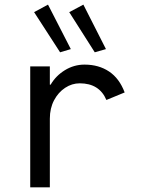

<svg xmlns="http://www.w3.org/2000/svg" viewBox="-20 -802 602 822"><path d="M109.4 0V-517.6H193.4V-439.5H196.8Q218.8 -477.5 257.8 -501.5Q296.9 -525.4 341.8 -525.4Q402.8 -525.4 447 -495.8Q491.2 -466.3 513.7 -406.2L435.5 -374Q405.3 -445.3 321.3 -445.3Q288.1 -445.3 258.8 -426Q229.5 -406.7 211.4 -372.6Q193.4 -338.4 193.4 -293.9V0ZM385.7 -578.1 276.4 -750 336.9 -782.2 433.6 -591.8ZM237.3 -578.1 126 -750 185.5 -782.2 283.2 -591.8Z"/></svg>

Font: Reddit Mono
Style: Regular
Weight: 400
Monospace: yes
Designer: Stephen Hutchings
Foundry: Reddit
Version: Version 1.014; ttfautohint (v1.8.4.7-5d5b)